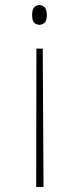

<svg xmlns="http://www.w3.org/2000/svg" viewBox="-20 -562 312 759"><path d="M149 -370 152 177H123L124 -370ZM136 -542Q147 -542 156 -533.5Q165 -525 165 -502Q165 -480 156 -472Q147 -464 136 -464Q124 -464 115.5 -472Q107 -480 107 -502Q107 -525 115.5 -533.5Q124 -542 136 -542Z"/></svg>

Font: Noto Serif Myanmar Thin
Style: Regular
Weight: 100
Designer: Ben Mitchell and the Monotype Design Team
Foundry: Monotype Imaging Inc.
Version: Version 2.106; ttfautohint (v1.8.4.7-5d5b)